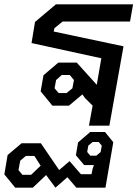

<svg xmlns="http://www.w3.org/2000/svg" viewBox="-91 -578 643 883"><path d="M159 -448 156 -433 477 -365 412 0H318L335 -92L300 -127L288 -144L226 -92H150L96 -158L109 -232L177 -290H262L354 -188L375 -310L54 -380L70 -477L166 -558H521L507 -479H197ZM249 -210 230 -233H193L167 -210L160 -172L179 -150H215L242 -172ZM392 29 430 76 394 285H260L219 237L164 285L121 227L60 285H-21L-71 224L-56 135L8 81H97L181 204L229 163L281 223H330L335 198L341 181H296L258 136L268 77L324 29ZM324 138H352L372 121L377 92L363 75H335L315 92L310 121ZM96 184 67 139H28L2 161L-6 204L12 226H52Z"/></svg>

Font: Chakra Petch Medium
Style: Italic
Weight: 500
Italic angle: -10°
Designer: Katatrad Aksorn Co.,Ltd.
Foundry: Cadson Demak Co.,Ltd.
Version: Version 1.000; ttfautohint (v1.6)